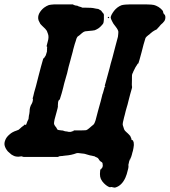

<svg xmlns="http://www.w3.org/2000/svg" viewBox="-89 -676 774 876"><path d="M403 -598Q405 -600 407 -599Q410 -597 409 -595Q408 -594 407 -593Q406 -592 404 -594.5Q402 -597 402 -597.5Q402 -598 403 -598ZM159 -656Q172 -656 178.5 -656Q185 -656 216 -656H247L246 -655L245 -654L248 -653Q250 -652 253 -652L255 -651L263 -650Q264 -650 264.5 -649.5Q265 -649 266.5 -648.5Q268 -648 268.5 -647.5Q269 -647 271 -646.5Q273 -646 280 -644L287 -641H301Q332 -641 342 -638Q347 -637 349.5 -636.5Q352 -636 353 -636Q354 -636 356.5 -635.5Q359 -635 359.5 -635Q360 -635 360.5 -634.5Q361 -634 361.5 -634Q362 -634 364 -632.5Q366 -631 366.5 -631Q367 -631 369 -629.5Q371 -628 372 -628Q372 -628 378 -620L382 -615L381 -617L382 -616Q386 -608 386 -605L385 -606L384 -607Q385 -607 385 -601Q385 -595 385 -594.5Q385 -594 385 -587.5Q385 -581 384 -577.5Q383 -574 383 -572Q382 -567 371 -556Q365 -550 359 -546Q349 -540 343 -538Q333 -536 318 -535Q304 -534 299 -533Q292 -531 285 -525Q280 -520 273.5 -515Q267 -510 265 -509Q259 -501 256 -487Q254 -482 252 -475Q246 -454 245 -450Q245 -447 237 -419Q235 -410 232 -400Q227 -381 224 -371Q219 -351 217 -341Q216 -337 214.5 -332.5Q213 -328 209.5 -315Q206 -302 204.5 -297.5Q203 -293 202 -287.5Q201 -282 199.5 -277Q198 -272 196 -263.5Q194 -255 192 -249Q190 -243 187.5 -234.5Q185 -226 184.5 -224.5Q184 -223 184 -222.5Q184 -222 183 -221.5Q182 -221 180 -220Q176 -213 176 -209Q175 -199 175 -195Q176 -192 174 -183Q172 -174 169 -164Q163 -143 160 -131Q157 -116 157.5 -111.5Q158 -107 163 -100Q167 -96 169 -92Q171 -88 172 -86Q175 -82 191 -81Q198 -81 202 -79Q206 -77 212 -76.5Q218 -76 218 -76Q219 -75 224 -74.5Q229 -74 233.5 -74.5Q238 -75 238 -76Q238 -76 241 -77Q247 -77 247 -80V-81H267Q296 -81 304 -82Q310 -84 318 -91Q324 -97 329.5 -101Q335 -105 337 -107Q343 -113 347 -127Q351 -142 358 -169Q360 -176 363.5 -189Q367 -202 370.5 -214Q374 -226 375 -232Q377 -239 379 -248L380 -249L389 -281Q390 -280 391 -281Q392 -284 390 -284Q389 -284 389 -285Q389 -286 393 -299Q402 -330 411 -365Q413 -373 413.5 -375Q414 -377 416 -385Q419 -394 424 -413Q429 -432 431 -440Q433 -448 437 -463Q447 -501 449 -508Q451 -523 451 -531Q450 -540 439 -554Q426 -570 424 -576Q423 -578 421 -582Q416 -591 416 -597Q417 -607 431 -626Q445 -644 465 -652Q471 -654 483 -655Q488 -656 541 -656Q594 -656 601 -655Q615 -654 623 -650Q635 -645 644.5 -636.5Q654 -628 655 -623Q655 -617 660 -610H662Q662 -612 663 -608L664 -606Q666 -601 665.5 -594.5Q665 -588 663 -584L661 -580L655 -573Q654 -571 654 -571.5Q654 -572 651 -569Q648 -566 645 -563.5Q642 -561 641 -559Q636 -552 631 -548Q628 -545 628 -544Q629 -543 616 -537Q607 -532 598 -524Q592 -518 587 -515Q579 -509 575 -503Q572 -495 569 -483Q567 -478 566 -473Q564 -467 557 -438Q545 -393 543 -389Q542 -387 542 -387Q542 -385 541 -386Q540 -386 539 -385Q538 -384 537 -381.5Q536 -379 535.5 -379Q535 -379 529 -369Q522 -356 519 -349Q519 -347 516 -342Q512 -334 513 -322Q513 -312 513 -311Q512 -284 513 -282.5Q514 -281 513.5 -277Q513 -273 512.5 -272.5Q512 -272 505 -246Q503 -237 501.5 -232.5Q500 -228 497.5 -217Q495 -206 493 -199Q491 -192 489 -185.5Q487 -179 484.5 -169.5Q482 -160 480.5 -153Q479 -146 477 -140Q470 -114 471 -106Q472 -103 473.5 -98Q475 -93 477 -87Q480 -79 489 -72Q491 -70 494 -67.5Q497 -65 499 -62.5Q501 -60 502.5 -58.5Q504 -57 505 -56Q506 -55 506 -55Q505 -54 508 -49Q510 -46 510 -45Q510 -36 516 -36Q517 -36 517 -37L521 -26Q523 -15 520 -1Q517 16 515 20Q514 24 512.5 30Q511 36 510 38Q509 40 507 48L505 54Q505 49 507 43H506Q506 44 505 47Q504 50 503 53Q500 59 498 71Q496 77 497 79Q498 84 496 93Q489 123 483 135Q467 170 439 179Q434 181 428 179Q418 176 415 178Q413 178 411 178Q399 174 385 160Q376 151 371 140Q367 131 367 118Q367 110 368 103L369 96L371 97Q372 97 373 95.5Q374 94 375 91L377 89Q379 89 380 79Q380 75 379.5 75Q379 75 379 72Q380 67 374 63Q366 59 362 51Q358 44 354 43Q347 40 345 39Q344 37 341 37Q332 35 328 34Q324 34 308 29Q296 25 292 25Q288 25 282.5 24Q277 23 270 22.5Q263 22 260 23Q237 32 208 34Q203 34 200 35Q197 36 189 36Q178 37 178 39Q178 40 173.5 40Q169 40 94 40H19L15 39Q9 36 3 38Q0 39 -5 39Q-13 39 -21 37Q-29 34 -37 29Q-46 22 -53 15Q-65 1 -68 -13Q-70 -23 -66 -34Q-61 -50 -45 -63Q-33 -74 -14 -80Q-6 -83 -4 -84Q-2 -85 3.5 -90.5Q9 -96 15.5 -100.5Q22 -105 23 -107L25 -109L26 -107Q29 -104 31 -109Q32 -111 34.5 -118.5Q37 -126 39 -128Q42 -133 42 -141Q42 -146 43 -149Q45 -156 46 -167Q46 -177 48 -185Q51 -196 56 -203Q60 -210 61 -219Q62 -221 61 -224L60 -227L63 -238Q65 -249 67 -255Q69 -261 75 -283Q85 -320 87 -330Q94 -357 98 -372Q106 -401 109 -411L110 -410L111 -409L112 -411Q114 -413 114.5 -415Q115 -417 115.5 -417Q116 -417 117 -418.5Q118 -420 119 -422L120 -424Q120 -424 123.5 -435Q127 -446 125 -445V-446Q126 -451 126 -453Q126 -454 125 -454L126 -457Q126 -460 126 -462Q126 -465 124 -464Q123 -463 123 -463.5Q123 -464 129 -487Q135 -507 130 -521Q129 -524 127 -529Q125 -537 117 -545Q99 -562 95 -567Q90 -576 87 -583Q82 -599 90 -615Q98 -630 112 -641Q123 -649 134 -653Q142 -655 159 -656Z"/></svg>

Font: TT2020 Style B
Style: Italic
Weight: 400
Italic angle: -15°
Version: Version 0.2.000